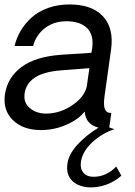

<svg xmlns="http://www.w3.org/2000/svg" viewBox="-24 -577 603 859"><path d="M496.1 168 519 209Q488.3 236.3 450.7 249.5Q413.1 262.7 375 261.2Q324.2 258.3 297.4 230.2Q270.5 202.1 277.8 154.8Q282.7 113.8 322.5 70.3Q362.3 26.9 417 -5.9Q358.9 -20.5 355 -78.1Q327.1 -42.5 272.9 -18.8Q218.8 4.9 159.2 4.9Q79.6 4.9 33.9 -39.3Q-11.7 -83.5 -2 -154.8Q9.3 -230 71.8 -276.9Q134.3 -323.7 250 -332L384.8 -340.8L388.2 -358.9Q397 -419.9 366 -450.9Q335 -481.9 272.9 -481.9Q217.3 -481.9 177.5 -451.7Q137.7 -421.4 124 -371.1H41Q49.8 -407.7 69.1 -440.2Q88.4 -472.7 118.2 -499.3Q147.9 -525.9 191.4 -541.5Q234.9 -557.1 287.1 -557.1Q386.7 -557.1 436.3 -504.4Q485.8 -451.7 473.1 -356.9Q470.2 -338.4 443.8 -147Q438 -105.5 445.6 -88.1Q453.1 -70.8 474.1 -71.8L464.8 -6.8L487.8 1Q433.1 18.6 388.7 59.8Q344.2 101.1 337.9 147.9Q334 177.2 348.9 195.6Q363.8 213.9 395 213.9Q451.7 213.9 496.1 168ZM363.8 -188 376 -272 249 -262.2Q98.1 -251 85.9 -157.2Q80.6 -117.2 109.9 -93Q139.2 -68.8 182.1 -68.8Q242.7 -68.8 297.1 -104.7Q351.6 -140.6 363.8 -188Z"/></svg>

Font: Oakes Grotesk
Style: Italic
Weight: 400
Italic angle: -8°
Designer: Samuel Oakes
Foundry: Samuel Oakes
Version: Version 1.000;PS 001.000;hotconv 1.0.88;makeotf.lib2.5.64775